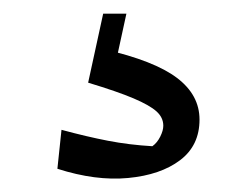

<svg xmlns="http://www.w3.org/2000/svg" viewBox="-20 -34 345 281"><path d="M64 213 70 156Q107 166 138 172Q169 178 203 180Q210 175 214.5 166Q219 157 219 150Q219 138 209 129Q199 120 175.5 110Q152 100 109 87L132 38Q206 55 239 80Q272 105 272 141Q272 179 243.5 200.5Q215 222 167.5 226.5Q120 231 64 213ZM131 -14H165L143 87H109Z"/></svg>

Font: Piazzolla Thin
Style: Regular
Weight: 400
Version: Version 2.001